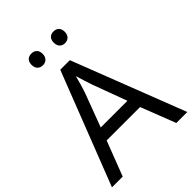

<svg xmlns="http://www.w3.org/2000/svg" viewBox="-256 -1029 1150 1150"><g transform="rotate(-45 319.5 -454.0)"><path d="M178 -859C178 -825 199 -809 225 -809C250 -809 272 -825 272 -859C272 -894 250 -908 225 -908C199 -908 178 -894 178 -859ZM366 -859C366 -825 387 -809 412 -809C437 -809 459 -825 459 -859C459 -894 437 -908 412 -908C387 -908 366 -894 366 -859ZM545 0H638L360 -717H279L0 0H91L176 -221H459ZM352 -517 432 -301H206L287 -517C295 -540 308 -583 318 -624C325 -599 346 -533 352 -517Z"/></g></svg>

Font: Noto Sans Hebrew Droid
Style: Bold
Weight: 700
Designer: Monotype Design Team
Foundry: Monotype Imaging Inc.
Version: Version 1.100